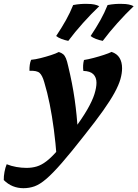

<svg xmlns="http://www.w3.org/2000/svg" viewBox="-142 -740 722 1008"><path d="M166.8 -467Q181.2 -462.5 189.7 -455.3Q198.2 -448.1 204.2 -433.8Q210.2 -419.5 216.1 -392.4Q237.8 -302.9 249.9 -218.8Q262 -134.6 266.6 -49.1L156 90.1Q149.9 9.3 140.6 -61.3Q131.2 -131.9 118.9 -193.4Q106.6 -254.9 90.4 -308.2Q80.4 -343.7 66.1 -356.9Q51.7 -370.2 12.7 -368.2Q12.2 -384.9 14.3 -399.4Q16.3 -413.8 21.3 -426Q43.6 -428 71.4 -435Q99.3 -442 125.4 -450.5Q151.6 -459 166.8 -467ZM443.8 -467.5Q472.4 -458 485.6 -436Q498.9 -414 498.9 -381.7Q498.9 -355.4 490.3 -324.7Q481.6 -294 459.7 -253.7Q437.8 -213.5 399.4 -159.2Q360.9 -105 301.8 -30.6Q230.9 60.1 182.8 115.2Q134.8 170.3 100.8 199.4Q66.9 228.4 39.2 238.2Q11.6 248 -19.1 248Q-48.4 248 -74.5 237.5Q-100.7 226.9 -122.2 205.2Q-122.7 185.6 -118.4 162.5Q-114 139.4 -106.9 122.2Q-83.3 131.8 -56.1 136.6Q-28.8 141.4 -2.7 141.4Q26.1 141.4 51.1 133.9Q76 126.5 102.8 105.8Q129.6 85.2 163.3 46Q196.9 6.8 243.8 -57.2Q290.6 -120 316.9 -166Q343.2 -212 353.9 -246.2Q364.5 -280.4 364.5 -305.8Q364.5 -333.6 348.1 -350.2Q331.6 -366.8 295.5 -367.7Q291.7 -398.3 298.9 -425Q321.6 -428.5 349.7 -436Q377.8 -443.4 403.7 -451.9Q429.6 -460.4 443.8 -467.5ZM397.4 -525.4Q379.1 -529 361.7 -535.6Q344.3 -542.3 333.7 -550.9Q363.6 -595.7 385.3 -634.6Q406.9 -673.4 422.9 -713.5Q442.8 -717.4 463.1 -718.9Q483.4 -720.4 500.6 -719.5Q518.9 -719.5 533.7 -716.5Q548.6 -713.5 559.8 -707.4Q517.2 -666.8 474.5 -619.1Q431.8 -571.4 397.4 -525.4ZM216.5 -525.4Q198.2 -529 180.8 -535.6Q163.5 -542.3 152.8 -550.9Q182.7 -595.7 204.4 -634.6Q226.1 -673.4 242.1 -713.5Q261.9 -717.4 282.2 -718.9Q302.5 -720.4 319.7 -719.5Q338 -719.5 352.9 -716.5Q367.7 -713.5 379 -707.4Q336.3 -666.8 293.6 -619.1Q250.9 -571.4 216.5 -525.4Z"/></svg>

Font: Vollkorn
Style: Italic
Weight: 400
Italic angle: -11°
Designer: Friedrich Althausen
Foundry: Friedrich Althausen
Version: Version 5.001